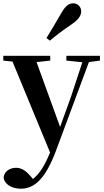

<svg xmlns="http://www.w3.org/2000/svg" viewBox="-27 -875 629 1166"><path d="M255 -644 276 -628C310 -657 346 -685 406 -726C448 -754 466 -779 466 -806C466 -836 442 -855 418 -855C390 -855 369 -837 345 -795C306 -727 281 -686 255 -644ZM376 -507 473 -497 405 -290 338 -104 195 -498 278 -507V-536H-7V-507L49 -501L277 51C246 128 214 180 173 212L158 194C133 165 106 144 71 144C36 144 1 162 -5 201C-2 245 47 271 99 271C182 271 248 212 312 43L513 -498L580 -507V-536H376Z"/></svg>

Font: Noto Serif KR
Style: Bold
Weight: 700
Designer: Ryoko NISHIZUKA 西塚涼子 (kana & ideographs); Frank Grießhammer (Latin, Greek & Cyrillic); Wenlong ZHANG 张文龙 (bopomofo); San
Foundry: Adobe
Version: Version 2.001;hotconv 1.1.0;makeotfexe 2.6.0